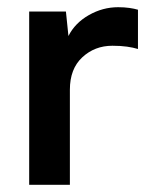

<svg xmlns="http://www.w3.org/2000/svg" viewBox="-20 -513 422 533"><path d="M61 0V-481H163L170 -413Q188 -449 226.5 -471Q265 -493 308 -493Q325 -493 339 -491Q353 -489 363 -486V-377Q350 -381 332.5 -383.5Q315 -386 292 -386Q243 -386 208.5 -354Q174 -322 174 -264V0Z"/></svg>

Font: Zen Kaku Gothic New
Style: Bold
Weight: 700
Designer: Yoshimichi Ohira
Foundry: Positype
Version: Version 1.002